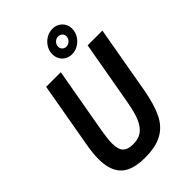

<svg xmlns="http://www.w3.org/2000/svg" viewBox="-277 -1059 1178 1178"><g transform="rotate(-45 312.0 -470.0)"><path d="M49 -185Q49 -234.5 60.5 -299.5L135.5 -726H262.5L186.5 -295.5Q175.5 -232 175.5 -195Q175.5 -143 196.5 -121Q217.5 -99 265.5 -99Q310.5 -99 340 -120Q369.5 -141 388.8 -185.5Q408 -230 421 -304.5L495.5 -726H623.5L547 -290.5Q527.5 -181 496.2 -116.5Q465 -52 408.2 -20.5Q351.5 11 257 11Q148 11 98.5 -37Q49 -85 49 -185ZM303.5 -841Q303.5 -850 305 -859Q309.5 -884 325.8 -905.2Q342 -926.5 365.5 -938.8Q389 -951 414 -951Q438.5 -951 458.5 -939.8Q478.5 -928.5 489.8 -909Q501 -889.5 501 -866Q501 -858 499.5 -849Q495 -822.5 478.8 -801Q462.5 -779.5 439 -767Q415.5 -754.5 390 -754.5Q365 -754.5 345.2 -765.8Q325.5 -777 314.5 -796.8Q303.5 -816.5 303.5 -841ZM442 -848.5 443 -856.5Q443 -872.5 432.5 -882.8Q422 -893 406 -893Q388.5 -893 375 -879.8Q361.5 -866.5 361.5 -848.5Q361.5 -833 371.8 -822.8Q382 -812.5 398 -812.5Q414 -812.5 426.8 -823.5Q439.5 -834.5 442 -848.5Z"/></g></svg>

Font: JuliaMono
Style: Bold Italic
Weight: 700
Italic angle: -9°
Monospace: yes
Designer: cormullion
Foundry: corm
Version: Version 0.057; ttfautohint (v1.8.4)